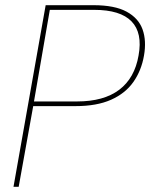

<svg xmlns="http://www.w3.org/2000/svg" viewBox="-20 -720 579 740"><path d="M32 0 156 -700H340Q422 -700 468 -675Q514 -650 529.5 -606.5Q545 -563 535 -506Q525 -448 494 -404Q463 -360 408 -335.5Q353 -311 271 -311H108L52 0ZM111 -329H277Q380 -329 439.5 -374Q499 -419 514 -506Q530 -593 487 -637.5Q444 -682 343 -682H172Z"/></svg>

Font: DM Sans 10pt Thin
Style: Italic
Weight: 250
Italic angle: -10°
Version: Version 4.004;gftools[0.9.30]